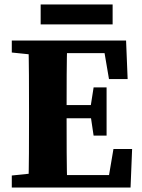

<svg xmlns="http://www.w3.org/2000/svg" viewBox="-20 -838 635 858"><path d="M32.7 0H193.7V-68.7H177.9L32.7 -53.7V0ZM106.7 0H280.6C277.6 -103 277.6 -207 277.6 -314.1V-347C277.6 -452 277.6 -556 280.6 -657H106.7C109.7 -554 109.7 -450 109.7 -347V-310C109.7 -205 109.7 -101 106.7 0ZM193.7 0H563.4L570.4 -172.2H487L462.2 -25.8L497.2 -55.8H193.7V0ZM193.7 -309.6H413.9V-368.6H193.7V-309.6ZM398.3 -231.9H456.3V-447.3H398.3L383.3 -351.4V-332.8L398.3 -231.9ZM32.7 -603.3 177.9 -588.3H193.7V-657H32.7V-603.3ZM467 -484.8H550.4L543.4 -657H193.7V-600.5H477.2L442.2 -630.5L467 -484.8ZM161.7 -729H483.3V-818.1H161.7V-729Z"/></svg>

Font: Source Serif Variable
Style: Regular
Weight: 389
Designer: Frank Grießhammer
Foundry: Adobe Systems Incorporated
Version: Version 3.001;hotconv 1.0.111;makeotfexe 2.5.65597